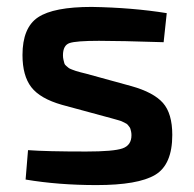

<svg xmlns="http://www.w3.org/2000/svg" viewBox="-20 -524 560 555"><path d="M288 -186 159 -221Q96 -239 70.5 -272Q45 -305 45 -365Q45 -444 90 -474Q135 -504 245 -504Q363 -502 462 -486L453 -402Q327 -406 266 -406Q200 -406 181 -399.5Q162 -393 162 -364Q162 -357 163.5 -351Q165 -345 166 -341Q167 -337 171.5 -333.5Q176 -330 178 -328Q180 -326 188 -323Q196 -320 199 -319Q202 -318 213 -315Q224 -312 229 -311L360 -275Q424 -257 451 -226.5Q478 -196 478 -134Q478 -48 428.5 -18.5Q379 11 259 11Q149 11 54 -5L61 -90Q114 -86 229 -86Q308 -86 334 -95Q360 -104 360 -133Q360 -139 359 -143.5Q358 -148 357 -151.5Q356 -155 353 -158.5Q350 -162 348.5 -164Q347 -166 341.5 -168.5Q336 -171 333.5 -172.5Q331 -174 324 -176Q317 -178 313.5 -179Q310 -180 301 -182.5Q292 -185 288 -186Z"/></svg>

Font: Exo 2.0 Semi Bold
Style: Regular
Weight: 600
Designer: Natanael Gama
Version: Version 1.001;PS 001.001;hotconv 1.0.70;makeotf.lib2.5.58329